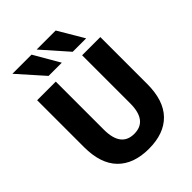

<svg xmlns="http://www.w3.org/2000/svg" viewBox="-269 -1105 1253 1253"><g transform="rotate(-45 357.5 -478.5)"><path d="M66.4 -297.9V-730.5H238.3V-287.1Q238.3 -127 359.9 -127Q481.4 -127 481.4 -287.1V-730.5H649.4V-297.9Q649.4 -145.5 574.2 -67.9Q499 9.8 358.4 9.8Q217.8 9.8 142.1 -67.9Q66.4 -145.5 66.4 -297.9ZM74.2 -966.8H251L353.5 -790H231.4ZM297.9 -966.8H473.6L578.1 -790H454.1Z"/></g></svg>

Font: GenEi M Gothic v2 Heavy
Style: Regular
Weight: 800
Version: Version 2.0